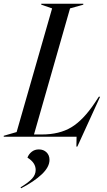

<svg xmlns="http://www.w3.org/2000/svg" viewBox="-73 -732 575 1028"><path d="M-53 -5 16 -25 206 -687 148 -707V-712H373V-707L302 -687L109 -12H151Q245 -12 309 -50.5Q373 -89 435 -182L456 -214H463L341 53H336L337 0H-53ZM118 178Q118 139 74 112Q81 93 97 80.5Q113 68 135 68Q160 68 176 83.5Q192 99 192 124Q192 162 151 201Q110 240 40 276L37 271Q80 245 99 224Q118 203 118 178Z"/></svg>

Font: Nyght Serif Italic
Style: Regular
Weight: 400
Italic angle: -16°
Designer: Maksym Kobuzan
Version: Version 0.410